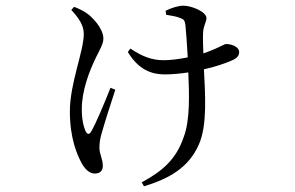

<svg xmlns="http://www.w3.org/2000/svg" viewBox="-20 -578 1040 676"><path d="M231 -543C257 -515 275 -489 275 -459C275 -397 226 -285 226 -186C226 -91 251 -33 270 1C282 20 296 33 314 33C331 33 342 24 342 7C342 -20 330 -34 330 -58C330 -76 333 -92 338 -109C346 -138 369 -211 386 -262L369 -269C349 -218 316 -139 301 -115C295 -104 288 -104 282 -115C274 -132 268 -157 268 -194C268 -259 294 -327 319 -378C331 -402 344 -424 344 -442C344 -478 305 -518 286 -531C273 -540 261 -546 241 -554ZM565 -526C583 -523 603 -520 616 -514C627 -510 631 -506 633 -488C635 -466 639 -418 641 -376C611 -370 581 -366 556 -366C515 -366 481 -379 439 -407L430 -395C468 -332 514 -316 560 -316C587 -316 616 -319 643 -323C646 -249 650 -157 627 -96C600 -16 551 25 479 64L487 78C575 51 644 13 680 -69C711 -137 702 -253 698 -334C740 -343 775 -356 796 -365C815 -373 822 -382 822 -395C822 -413 796 -423 776 -423C771 -423 763 -417 735 -405C724 -400 710 -395 696 -390C695 -418 694 -444 695 -462C696 -488 707 -501 707 -514C707 -536 656 -558 625 -558C609 -558 582 -550 563 -540Z"/></svg>

Font: Harano Aji Mincho KR
Style: Regular
Weight: 400
Foundry: Masamichi Hosoda
Version: HaranoAjiMinchoKR-Regular version 20230610;ttx 4.39.4